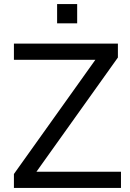

<svg xmlns="http://www.w3.org/2000/svg" viewBox="-20 -918 633 938"><path d="M48 0V-68L446 -626H48V-705H556V-637L158 -79H571V0ZM259 -804V-898H357V-804Z"/></svg>

Font: Nunito Sans Medium
Style: Regular
Weight: 500
Designer: Vernon Adams
Foundry: Vernon Adams
Version: Version 3.101; ttfautohint (v1.8.4.7-5d5b);gftools[0.9.27]